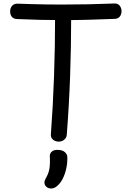

<svg xmlns="http://www.w3.org/2000/svg" viewBox="-20 -790 720 1098"><path d="M80 -681Q59 -681 48.5 -693Q38 -705 38 -725Q38 -743 48.5 -756Q59 -769 80 -769Q115 -768 160.5 -766.5Q206 -765 252.5 -764.5Q299 -764 336 -764Q411 -764 486 -765.5Q561 -767 634 -770Q654 -771 664.5 -757.5Q675 -744 675 -726Q675 -707 664.5 -694.5Q654 -682 633 -682Q560 -679 486.5 -677Q413 -675 339 -675Q274 -675 209 -676.5Q144 -678 80 -681ZM295 -697Q295 -707 299.5 -714Q304 -721 311 -726Q318 -731 326.5 -733.5Q335 -736 342 -736Q350 -736 358 -733.5Q366 -731 372.5 -726Q379 -721 383 -714Q387 -707 387 -697Q387 -524 381 -356Q375 -188 362 -21Q361 -7 354 2Q347 11 337 15.5Q327 20 316 20Q305 20 294 15.5Q283 11 276.5 1.5Q270 -8 271 -22Q283 -183 289 -353.5Q295 -524 295 -697ZM265 107Q263 90 274.5 78.5Q286 67 308 67Q337 67 351 80Q365 93 365 108Q366 141 359 173.5Q352 206 338.5 232.5Q325 259 304 276Q295 283 287 285.5Q279 288 272 288Q256 288 245 278Q234 268 234 253Q234 245 239.5 234.5Q245 224 250 214Q261 192 264 165Q267 138 265 107Z"/></svg>

Font: Playpen Sans Arabic
Style: Regular
Weight: 400
Designer: Azza Alameddine, Laura Meseguer, Veronika Burian, José Scaglione
Foundry: TypeTogether
Version: Version 2.000